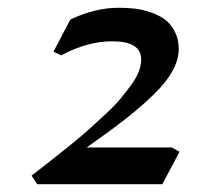

<svg xmlns="http://www.w3.org/2000/svg" viewBox="-20 -472 519 492"><path d="M61 -22Q94.2 -47.9 111.3 -61.3Q128.4 -74.7 159.7 -99.9Q190.9 -125 208 -140.6Q225.1 -156.2 249.8 -179Q274.4 -201.7 288.1 -218.3Q301.8 -234.9 315.7 -253.7Q329.6 -272.5 335.7 -288.8Q341.8 -305.2 341.8 -319.8Q341.8 -366.2 267.1 -366.2Q204.6 -366.2 136.2 -330.1L117.2 -339.8L160.2 -421.9Q223.6 -452.1 284.2 -452.1Q305.2 -452.1 324.5 -450Q343.8 -447.8 365.2 -440.7Q386.7 -433.6 402.1 -422.4Q417.5 -411.1 427.7 -391.6Q438 -372.1 438 -346.2Q438 -298.3 388.9 -245.4Q339.8 -192.4 241.2 -122.1L202.1 -94.2H419.9L439.9 -83L396 0H75.2Z"/></svg>

Font: Dehuti
Style: Bold-Italic
Weight: 700
Version: Version 1.2